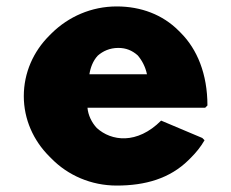

<svg xmlns="http://www.w3.org/2000/svg" viewBox="-20 -555 719 597"><path d="M258 -324C261 -344 269 -366 284 -382C300 -396 321 -406 348 -406C372 -406 391 -398 408 -383C421 -368 432 -348 437 -324ZM481 -180C406 -105 326 -116 281 -157C265 -174 254 -197 252 -220H618L625 -227C625 -325 593 -402 542 -453L535 -460C486 -509 419 -535 343 -535C264 -535 193 -503 141 -452L140 -451L133 -444C84 -395 54 -329 54 -256C54 -184 84 -118 133 -69L140 -62C191 -10 263 22 343 22C432 22 508 0 566 -57L567 -58L574 -65C589 -80 604 -98 616 -119L609 -126Z"/></svg>

Font: Hussar Woodtype
Style: Blk
Weight: 900
Foundry: Cannot Into Space Fonts
Version: Version 1.07